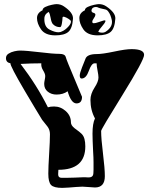

<svg xmlns="http://www.w3.org/2000/svg" viewBox="-20 -899 721 934"><path d="M283 15Q242 15 228.5 1Q215 -13 215 -54Q215 -70 216 -94Q217 -118 219 -150Q221 -182 222 -206Q223 -230 223 -246Q223 -268 210.5 -284Q198 -300 185 -316Q172 -337 151 -372Q130 -407 101 -456Q28 -580 31 -591Q9 -595 9 -616Q9 -630 21.5 -638Q34 -646 50 -649.5Q66 -653 76 -653Q92 -653 116 -651Q140 -649 173 -645Q205 -641 229.5 -639Q254 -637 270 -637Q296 -637 300 -621Q302 -613 313 -586Q324 -559 343 -514Q379 -429 379 -428Q379 -396 352 -396Q326 -396 309 -455Q287 -439 255 -439Q230 -439 212.5 -453Q195 -467 195 -491Q195 -498 197.5 -510Q200 -522 200 -529Q200 -540 189.5 -557Q179 -574 181 -591Q133 -591 80 -588Q159 -485 213 -377Q225 -381 243 -381Q275 -381 300 -358.5Q325 -336 325 -304Q325 -289 343 -275Q357 -265 365 -258.5Q373 -252 377 -248Q387 -238 391 -222.5Q395 -207 395 -187Q395 -73 264 -73L263 -53V-50Q263 -34 280 -34Q288 -34 303.5 -34Q319 -34 344 -35Q364 -36 380 -36.5Q396 -37 408 -36H412Q427 -36 432 -46Q435 -52 435 -74Q435 -88 435 -110Q435 -132 433 -162Q430 -221 430 -249Q430 -298 442 -323Q420 -363 420 -413Q420 -442 440 -473Q459 -502 459 -522Q459 -533 454.5 -556Q450 -579 450 -591H440Q425 -591 412 -554Q399 -517 377 -517Q368 -517 368 -532Q368 -543 379 -571L395 -611Q402 -636 451 -636Q478 -636 535 -648Q591 -660 620 -660Q681 -660 681 -632Q681 -607 577 -439Q472 -270 472 -262Q472 -224 481 -152Q490 -79 490 -42Q490 13 442 13Q433 13 412.5 11Q392 9 381 9Q371 9 351.5 10.5Q332 12 313 13.5Q294 15 283 15ZM455 -727Q405 -727 385 -757Q366 -785 366 -811Q366 -836 393 -849Q393 -859 407 -865.5Q421 -872 437.5 -875.5Q454 -879 461 -879Q481 -879 497 -868Q543 -837 541 -808Q538 -761 518.5 -744Q499 -727 455 -727ZM249 -727Q199 -727 179 -757Q160 -785 160 -811Q160 -836 187 -849Q187 -859 201 -865.5Q215 -872 231.5 -875.5Q248 -879 255 -879Q275 -879 291 -868Q337 -837 335 -808Q332 -761 312.5 -744Q293 -727 249 -727ZM477 -740Q486 -740 493 -744Q530 -768 524 -801Q518 -828 508 -841Q505 -846 501 -849Q497 -852 493 -853Q486 -855 477 -856.5Q468 -858 458 -862Q454 -865 447 -865Q434 -865 428 -857Q425 -851 425 -848Q425 -839 435 -836.5Q445 -834 444 -826Q443 -819 436 -809.5Q429 -800 429 -793Q429 -786 436 -786Q445 -786 458.5 -791Q472 -796 483 -799Q494 -802 493 -796Q490 -786 476 -770.5Q462 -755 458 -744Q467 -740 477 -740ZM264 -742Q275 -742 283 -747Q297 -753 312 -769Q327 -785 325 -797Q323 -801 313 -807.5Q303 -814 293.5 -817Q284 -820 284 -812Q284 -802 281 -784.5Q278 -767 272 -767Q251 -767 237 -782Q230 -790 226.5 -811Q223 -832 217 -841Q198 -831 196 -813Q193 -768 223 -754Q247 -742 264 -742Z"/></svg>

Font: Moo Lah Lah
Style: Regular
Weight: 400
Designer: Robert E. Leuschke
Foundry: Robert E. Leuschke
Version: Version 1.010; ttfautohint (v1.8.3)